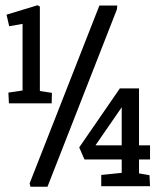

<svg xmlns="http://www.w3.org/2000/svg" viewBox="-20 -712 602 732"><path d="M14 -318 12 -359 66 -367V-621L15 -612L5 -656L123 -692L132 -687V-365L178 -358L177 -318ZM366 -2V-45L444 -53V-104H302L282 -150L437 -375H510V-158H552V-104H510V-51L550 -44L552 -2ZM344 -158H444V-303ZM96 0 93 -13 359 -691H427L426 -677L161 0Z"/></svg>

Font: Kreon SemiBold
Style: Regular
Weight: 600
Designer: Julia Petretta
Foundry: Julia Petretta and Eli Heuer
Version: Version 2.002